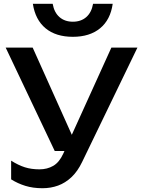

<svg xmlns="http://www.w3.org/2000/svg" viewBox="-20 -818 755 1017"><path d="M205 179Q155 179 114.5 166.5Q74 154 39 132V33Q77 57 111.5 68Q146 79 189 79Q230 79 262 60.5Q294 42 315 -4L570 -566H708L415 40Q391 90 358.5 120.5Q326 151 287.5 165Q249 179 205 179ZM270 -18 10 -566H153L399 -18ZM366 -623Q276 -623 221.5 -668Q167 -713 154 -798H259Q267 -752 295 -727.5Q323 -703 366 -703Q409 -703 437 -727.5Q465 -752 473 -798H577Q565 -713 510 -668Q455 -623 366 -623Z"/></svg>

Font: Unbounded
Style: Regular
Weight: 400
Designer: Luke Prowse, Jean-Baptiste Morizot, Fátima Lázaro, Florian Runge
Foundry: NaN
Version: Version 1.701;gftools[0.9.28.dev5+ged2979d]